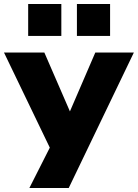

<svg xmlns="http://www.w3.org/2000/svg" viewBox="-38 -761 690 961"><path d="M109 180 231 -61V19L-18 -498H184L323 -178H301L439 -498H632L306 180ZM347 -581V-741H513V-581ZM103 -581V-741H269V-581Z"/></svg>

Font: Nunito Sans 10pt SemiExpanded Black
Style: Regular
Weight: 900
Width: 6
Designer: Vernon Adams
Foundry: Vernon Adams
Version: Version 3.101;gftools[0.9.27]